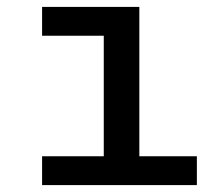

<svg xmlns="http://www.w3.org/2000/svg" viewBox="-20 -536 640 556"><path d="M101.9 0H550.1V-83.5H383.5V-516H101.9V-432.5H280.5V-83.5H101.9Z"/></svg>

Font: Margiela Mono Medium
Style: Regular
Weight: 500
Designer: Mike Abbink, Paul van der Laan, Pieter van Rosmalen
Foundry: Bold Monday
Version: Version 2.003 2021